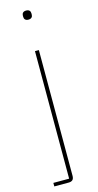

<svg xmlns="http://www.w3.org/2000/svg" viewBox="-140 -761 511 999"><g transform="rotate(-15 115.5 -261.0)"><path d="M105 181H20V200H97C117 200 126 191 126 171V-506H105ZM115 -673C132 -673 138 -683 138 -694V-701C138 -712 132 -722 115 -722C98 -722 92 -712 92 -701V-694C92 -683 98 -673 115 -673Z"/></g></svg>

Font: IBM Plex Thai Looped Thin
Style: Regular
Weight: 100
Designer: Mike Abbink, Paul van der Laan, Pieter van Rosmalen, Ben Mitchell, Mark Frömberg
Foundry: Bold Monday
Version: Version 1.0